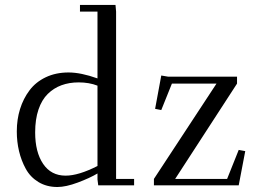

<svg xmlns="http://www.w3.org/2000/svg" viewBox="-20 -749 1049 776"><path d="M47.9 -217.8Q47.9 -266.1 61 -308.3Q74.2 -350.6 99.4 -384Q124.5 -417.5 165 -436.8Q205.6 -456.1 256.8 -456.1Q307.1 -456.1 374 -432.1V-702.1H303.2V-729H446.8L449.2 -702.1V-25.9H522V0H377L374 -23.9V-47.9Q342.8 -29.3 294.4 -11.2Q246.1 6.8 211.9 6.8Q168.5 6.8 135.5 -13.2Q102.5 -33.2 84.2 -66.7Q65.9 -100.1 56.9 -138.2Q47.9 -176.3 47.9 -217.8ZM122.1 -213.9Q122.1 -134.3 154.3 -86.7Q186.5 -39.1 245.1 -39.1Q297.4 -39.1 374 -78.1V-402.8Q340.3 -416 297.9 -416Q259.8 -416 228.5 -404.5Q197.3 -393.1 173.1 -369.4Q148.9 -345.7 135.5 -306.2Q122.1 -266.6 122.1 -213.9ZM602.1 0V-25.9L855 -411.1H674.8L631.8 -304.2L606.9 -309.1L631.8 -443.8L660.2 -439H938V-411.1L688 -25.9H897.9L944.8 -143.1L971.2 -138.2L944.8 0Z"/></svg>

Font: Dehuti
Style: Book
Weight: 400
Version: Version 1.2